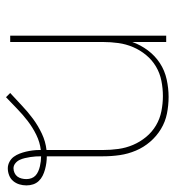

<svg xmlns="http://www.w3.org/2000/svg" viewBox="9 -577 582 640"><g transform="rotate(90 300.0 -257.0)"><path d="M304 14 290 0Q311 -19 332 -39Q353 -59 376 -76Q399 -93 425.5 -105.5Q452 -118 480 -121V-310Q480 -335 476.5 -360.5Q473 -386 463 -409.5Q453 -433 436.5 -453Q420 -473 398 -486Q376 -499 350.5 -504Q325 -509 300 -509Q275 -509 249.5 -504Q224 -499 202 -486Q180 -473 163.5 -453Q147 -433 137 -409.5Q127 -386 123.5 -360.5Q120 -335 120 -310V0H99V-520H120V-407Q130 -435 148 -459Q166 -483 190.5 -499Q215 -515 244.5 -521.5Q274 -528 303 -528Q331 -528 358.5 -522.5Q386 -517 410 -502.5Q434 -488 452.5 -466.5Q471 -445 482 -419Q493 -393 497 -365.5Q501 -338 501 -310V-122Q512 -122 523 -120.5Q534 -119 545 -116Q556 -113 566 -108Q576 -103 583.5 -95Q591 -87 594.5 -76.5Q598 -66 598 -54Q598 -42 594.5 -30.5Q591 -19 583.5 -10Q576 -1 564.5 3.5Q553 8 541 8Q530 8 519.5 2.5Q509 -3 502.5 -12Q496 -21 492 -31.5Q488 -42 485.5 -52.5Q483 -63 481.5 -74.5Q480 -86 480 -97V-102Q454 -99 429.5 -87Q405 -75 383.5 -58.5Q362 -42 342.5 -23Q323 -4 304 14ZM541 -11Q549 -11 556.5 -14.5Q564 -18 568.5 -24Q573 -30 575 -38Q577 -46 577 -54Q577 -63 574 -71Q571 -79 565 -84.5Q559 -90 551 -93.5Q543 -97 534.5 -99Q526 -101 517.5 -102Q509 -103 501 -103Q501 -94 501.5 -85Q502 -76 503.5 -67Q505 -58 507 -49Q509 -40 513 -31.5Q517 -23 524.5 -17Q532 -11 541 -11Z"/></g></svg>

Font: Iosevka Aile Thin
Style: Regular
Weight: 100
Designer: Belleve Invis
Foundry: Belleve Invis
Version: Version 31.1.0; ttfautohint (v1.8.4)